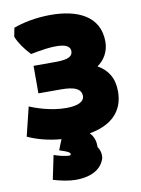

<svg xmlns="http://www.w3.org/2000/svg" viewBox="-88 -616 665 907"><g transform="rotate(-10 244.5 -162.0)"><path d="M304 27C324 47 330 72 329 97C340 113 345 130 342 152C328 200 282 232 201 232C170 232 130 224 94 213L118 98C134 104 169 114 193 114C198 113 200 109 197 103C187 93 171 89 148 81C154 65 161 47 168 31C103 26 47 9 8 -9L42 -148C71 -136 141 -110 216 -110C272 -110 303 -125 303 -153C303 -201 235 -201 196 -201H98V-333H196C246 -333 286 -337 286 -371C286 -386 275 -400 245 -404C200 -410 138 -398 96 -390C65 -424 45 -452 32 -484L40 -526C81 -541 143 -556 219 -556C345 -556 452 -511 452 -387C452 -338 428 -301 395 -278C443 -251 470 -209 470 -145C470 -44 403 10 304 27Z"/></g></svg>

Font: Repo ExtraBold
Style: Bold
Weight: 700
Designer: Stefan Peev
Foundry: Context Ltd
Version: Version 1.502